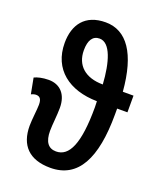

<svg xmlns="http://www.w3.org/2000/svg" viewBox="-144 -862 807 963"><g transform="rotate(20 260.0 -380.5)"><path d="M253 -771C143 -771 94 -701 94 -604C94 -463 197 -386 346 -384C346 -374 347 -363 347 -352C347 -157 309 -77 239 -77C197 -77 176 -107 176 -164C176 -197 183 -249 183 -289C183 -362 143 -402 83 -402C50 -402 23 -395 7 -387L23 -303C33 -308 42 -310 49 -310C69 -310 79 -298 79 -268C79 -243 71 -187 71 -153C71 -49 127 10 240 10C388 10 454 -118 454 -353V-384H509V-473H452C436 -671 366 -771 253 -771ZM252 -684C310 -684 338 -588 345 -473C251 -473 197 -522 197 -602C197 -656 216 -684 252 -684Z"/></g></svg>

Font: Noto Sans Display Condensed Medium
Style: Regular
Weight: 500
Width: 3
Designer: Monotype Design Team
Foundry: Monotype Imaging Inc.
Version: Version 1.900